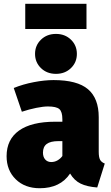

<svg xmlns="http://www.w3.org/2000/svg" viewBox="-20 -979 591 1019"><path d="M536 -111 496 16Q442 12 408 -4.5Q374 -21 352 -58Q300 20 191 20Q112 20 63.5 -27.5Q15 -75 15 -150Q15 -239 81 -286Q147 -333 273 -333H311V-346Q311 -386 295 -400Q279 -414 234 -414Q210 -414 172.5 -406.5Q135 -399 96 -386L53 -512Q102 -532 159.5 -543Q217 -554 264 -554Q390 -554 447 -505.5Q504 -457 504 -357V-173Q504 -145 511 -131.5Q518 -118 536 -111ZM311 -151V-230H290Q248 -230 228 -215Q208 -200 208 -169Q208 -146 220 -132.5Q232 -119 252 -119Q270 -119 285.5 -128Q301 -137 311 -151ZM388 -693Q388 -648 356.5 -617.5Q325 -587 277 -587Q229 -587 197.5 -617.5Q166 -648 166 -693Q166 -738 197.5 -768.5Q229 -799 277 -799Q325 -799 356.5 -768.5Q388 -738 388 -693ZM114 -825V-959H439V-825Z"/></svg>

Font: FiraGO Heavy
Style: Regular
Weight: 900
Designer: bBox Type
Foundry: bBox Type GmbH
Version: Version 1.001